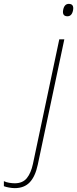

<svg xmlns="http://www.w3.org/2000/svg" viewBox="-165 -731 398 991"><path d="M183 -647Q155 -647 161 -680Q167 -711 190 -711Q218 -711 212 -678Q206 -647 183 -647ZM-89 240Q-102 240 -118.5 237Q-135 234 -145 230V204Q-133 210 -117 212.5Q-101 215 -89 215Q-48 215 -26.5 188.5Q-5 162 5 115L141 -528H167L30 119Q17 180 -11.5 210Q-40 240 -89 240Z"/></svg>

Font: Noto Sans Thin
Style: Italic
Weight: 100
Italic angle: -12°
Designer: Monotype Design Team
Foundry: Monotype Imaging Inc.
Version: Version 2.013; ttfautohint (v1.8.4.7-5d5b)